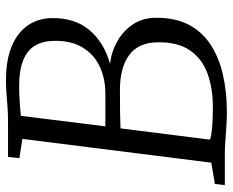

<svg xmlns="http://www.w3.org/2000/svg" viewBox="-90 -700 797 658"><g transform="rotate(-90 309.0 -371.5)"><path d="M253 7Q229.5 7 203.2 5.2Q177 3.5 153.2 1.8Q129.5 0 112.5 0H3L7 -34L80 -46.5L161.5 -694L95.5 -704L99.5 -743H219.5Q250 -743 272 -744.8Q294 -746.5 315 -748.2Q336 -750 363.5 -750Q419 -750 459 -737.5Q499 -725 524.5 -703.5Q550 -682 562.5 -654Q575 -626 575.5 -595Q577 -515 534.8 -464.5Q492.5 -414 419 -393.5Q461 -388.5 496.5 -368.2Q532 -348 554 -315Q576 -282 576.5 -238.5Q577.5 -172.5 553.8 -125.8Q530 -79 486 -49.8Q442 -20.5 382.5 -6.8Q323 7 253 7ZM270 -41Q334.5 -41 385 -59.2Q435.5 -77.5 464.5 -119Q493.5 -160.5 492.5 -230Q492 -296 448.8 -327.8Q405.5 -359.5 329 -359.5Q279.5 -359.5 248.5 -359Q217.5 -358.5 197.5 -357.5L159 -51Q170 -46.5 190.2 -44.5Q210.5 -42.5 232.5 -41.8Q254.5 -41 270 -41ZM204.5 -409.5Q230 -409 260.5 -409.2Q291 -409.5 317.5 -409.5Q368 -409.5 409 -428.5Q450 -447.5 474.2 -486.5Q498.5 -525.5 497.5 -585Q497 -624 481 -650.8Q465 -677.5 430.5 -691.2Q396 -705 340.5 -705Q331 -705 312.2 -704.2Q293.5 -703.5 273.8 -702Q254 -700.5 240.5 -699Z"/></g></svg>

Font: Merriweather 24pt Light
Style: Italic
Weight: 300
Italic angle: -7.8°
Version: Version 2.101